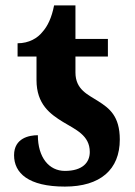

<svg xmlns="http://www.w3.org/2000/svg" viewBox="-20 -680 499 710"><path d="M220 10C351 10 423 -53 423 -164C423 -251 384 -280 343 -306C306 -330 259 -348 259 -412V-471H379V-536H259V-660H180C171 -614 156 -583 137 -562C119 -539 87 -520 45 -520V-471H115V-384C115 -294 166 -258 213 -229C259 -201 312 -180 312 -118C312 -79 285 -48 220 -48C161 -48 120 -98 120 -180C89 -180 32 -170 32 -106C32 -40 85 10 220 10Z"/></svg>

Font: Noto Serif SemiCondensed
Style: Bold
Weight: 700
Width: 4
Designer: Monotype Design Team
Foundry: Monotype Imaging Inc.
Version: Version 2.015